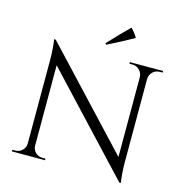

<svg xmlns="http://www.w3.org/2000/svg" viewBox="-129 -1020 1098 1151"><g transform="rotate(15 420.5 -444.0)"><path d="M418 -771Q494 -853 545 -902Q572 -875 586 -849Q521 -812 425 -764ZM795 -700V-690H777Q752 -690 734 -673Q716 -655 715 -630V-114Q715 -49 724 14H715L170 -568V-70Q170 -45 188 -27Q206 -10 231 -10H250V0H44V-10H63Q88 -10 106 -28Q124 -45 124 -71V-590Q124 -658 115 -715H125L670 -133V-629Q669 -655 651 -672Q633 -690 608 -690H589V-700Z"/></g></svg>

Font: Cinzel(RUS BY LYAJKA)
Style: Regular
Weight: 400
Designer: Natanael Gama
Version: Version 1.001;PS 001.001;hotconv 1.0.56;makeotf.lib2.0.21325